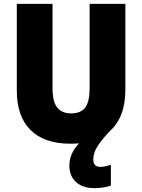

<svg xmlns="http://www.w3.org/2000/svg" viewBox="-20 -734 735 994"><path d="M463 91Q463 113 473 121.5Q483 130 499 130Q511 130 527.5 126.5Q544 123 554 119V227Q537 233 515 236.5Q493 240 469 240Q409 240 374 209Q339 178 339 121Q339 95 350 67Q361 39 389 8Q368 10 345 10Q210 10 138.5 -60.5Q67 -131 67 -265V-714H252V-277Q252 -208 276 -177.5Q300 -147 348 -147Q399 -147 421.5 -177.5Q444 -208 444 -278V-714H629V-269Q629 -124 545 -52Q504 -7 483.5 25.5Q463 58 463 91Z"/></svg>

Font: Noto Sans Malayalam SemiCondensed Black
Style: Regular
Weight: 900
Width: 4
Designer: Jelle Bosma - Monotype Design Team
Foundry: Monotype Imaging Inc.
Version: Version 2.104; ttfautohint (v1.8.4.7-5d5b)